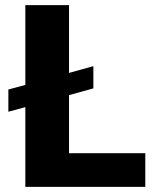

<svg xmlns="http://www.w3.org/2000/svg" viewBox="-20 -731 607 751"><path d="M548.3 -131.8V0H79.1V-312L12.7 -293.9V-380.9L79.1 -398.9V-710.9H250V-445.8L345.2 -472.2V-385.3L250 -358.9V-131.8Z"/></svg>

Font: Vazirmatn FD Black
Style: Regular
Weight: 900
Designer: Saber Rastikerdar
Foundry: Saber Rastikerdar
Version: Version 33.003